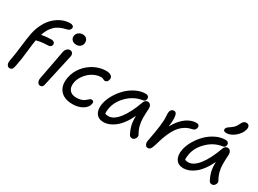

<svg xmlns="http://www.w3.org/2000/svg" viewBox="-39 -1453 2869 2137"><g transform="rotate(30 1396.0 -384.5)"><path d="M89.8 12.2Q68.4 12.2 56.2 -9Q43.9 -30.3 50.8 -65.9Q67.9 -152.3 80.1 -261.2Q92.3 -370.1 106 -439.9Q121.1 -515.1 154.1 -576.4Q187 -637.7 230.5 -677.5Q273.9 -717.3 324.7 -738.5Q375.5 -759.8 428.2 -759.8Q448.2 -759.8 461.9 -749.8Q475.6 -739.7 472.2 -721.2Q465.8 -689.5 426.8 -681.2Q378.4 -670.9 342.3 -653.6Q306.2 -636.2 281 -610.6Q255.9 -585 239 -555.4Q222.2 -525.9 209 -485.8Q276.4 -498 335 -498Q358.9 -498 371.3 -485.1Q383.8 -472.2 379.9 -453.1Q373.5 -423.3 335 -421.9Q305.7 -421.4 279.5 -418.9Q253.4 -416.5 240.2 -414.1Q227.1 -411.6 209.7 -407.7Q192.4 -403.8 188 -402.8Q188 -401.4 187.5 -398.7Q187 -396 187 -395Q179.2 -357.9 167.7 -247.1Q156.2 -136.2 137.2 -43.9Q130.9 -12.2 119.9 0Q108.9 12.2 89.8 12.2ZM602.1 -585Q565.4 -585 544.7 -607.4Q523.9 -629.9 530.8 -662.1Q535.6 -688.5 558.3 -705.3Q581.1 -722.2 609.9 -722.2Q647 -722.2 664.6 -697.8Q682.1 -673.3 675.8 -641.1Q671.4 -619.1 652.6 -602.1Q633.8 -585 602.1 -585ZM482.9 11.2Q460 11.2 448 -11Q436 -33.2 441.9 -62Q464.8 -178.7 484.9 -289.1Q504.9 -399.4 513.2 -441.9Q518.6 -466.8 535.4 -483.4Q552.2 -500 573.2 -500Q595.2 -500 606.9 -483.9Q618.7 -467.8 613.8 -439Q606.4 -402.8 568.4 -235.4Q530.3 -67.9 522 -25.9Q519 -8.3 508.8 1.5Q498.5 11.2 482.9 11.2Z M896 8.8Q785.2 8.8 733.9 -54.9Q682.6 -118.7 703.6 -224.1Q718.8 -301.3 769.3 -365Q819.8 -428.7 891.6 -464.8Q963.4 -501 1040 -501Q1080.1 -501 1103.3 -483.6Q1126.5 -466.3 1119.6 -436Q1116.2 -417.5 1105 -406.7Q1093.8 -396 1078.6 -396Q1067.4 -396 1055.2 -404.1Q1043 -412.1 1027.8 -412.1Q986.3 -412.1 946 -395Q905.8 -377.9 874.5 -350.1Q843.3 -322.3 821 -286.1Q798.8 -250 791 -211.9Q778.8 -148.9 807.1 -112.1Q835.4 -75.2 895 -75.2Q927.7 -75.2 953.1 -82.3Q978.5 -89.4 992.7 -99.4Q1006.8 -109.4 1017.3 -119.1Q1027.8 -128.9 1036.9 -136Q1045.9 -143.1 1054.7 -143.1Q1073.7 -143.1 1081.1 -133.8Q1088.4 -124.5 1085 -103Q1074.2 -53.2 1020.8 -22.2Q967.3 8.8 896 8.8Z M1295.4 9.8Q1227.5 9.8 1197 -37.8Q1166.5 -85.4 1181.6 -163.1Q1193.8 -223.1 1229.2 -283.7Q1264.6 -344.2 1313 -392.1Q1361.3 -439.9 1422.9 -470Q1484.4 -500 1544.4 -500Q1568.4 -500 1580.6 -487.3Q1592.8 -474.6 1588.4 -452.1Q1584 -425.3 1551.8 -420.9Q1448.7 -405.3 1368.9 -328.1Q1289.1 -251 1270.5 -155.8Q1262.2 -111.3 1265.6 -83Q1281.7 -75.2 1310.5 -75.2Q1375 -75.2 1440.9 -158Q1506.8 -240.7 1562.5 -396Q1576.7 -436 1611.3 -436Q1634.3 -436 1647.2 -416.7Q1660.2 -397.5 1657.7 -367.2Q1653.8 -303.2 1653.8 -254.2Q1653.8 -205.1 1665.3 -158.7Q1676.8 -112.3 1702.6 -67.9Q1715.8 -47.4 1701.4 -20.3Q1687 6.8 1659.7 6.8Q1633.3 6.8 1621.6 -16.1Q1596.7 -63.5 1584.7 -111.1Q1572.8 -158.7 1574.7 -232.9Q1544.4 -168.5 1508.1 -120.1Q1471.7 -71.8 1435.1 -44.2Q1398.4 -16.6 1363.5 -3.4Q1328.6 9.8 1295.4 9.8Z M1864.3 12.2Q1843.8 12.2 1832.5 -9.5Q1821.3 -31.2 1827.1 -61Q1875.5 -304.2 1868.2 -392.1Q1863.8 -427.7 1868.2 -454.1Q1872.1 -472.2 1884.3 -483.2Q1896.5 -494.1 1913.6 -494.1Q1932.6 -494.1 1942.9 -478.3Q1953.1 -462.4 1955.8 -421.6Q1958.5 -380.9 1948.2 -311Q1975.1 -361.3 2007.3 -399.2Q2039.6 -437 2072 -459Q2104.5 -481 2135.5 -491.5Q2166.5 -502 2195.3 -502Q2243.2 -502 2234.4 -456.1Q2226.6 -422.9 2187.5 -416Q2144.5 -407.7 2108.9 -386.2Q2073.2 -364.7 2046.9 -335Q2020.5 -305.2 1997.8 -262Q1975.1 -218.8 1959 -173.8Q1942.9 -128.9 1926.3 -69.8Q1911.6 -21 1899.4 -4.4Q1887.2 12.2 1864.3 12.2Z M2541 -568.8Q2519 -568.8 2509 -577.1Q2499 -585.4 2502 -600.1Q2504.9 -614.3 2514.6 -623.8Q2524.4 -633.3 2549.8 -649.9Q2578.6 -669.4 2592.8 -686.3Q2606.9 -703.1 2621.1 -732.9Q2633.8 -760.3 2647 -770.5Q2660.2 -780.8 2677.7 -780.8Q2703.1 -780.8 2713.4 -764.6Q2723.6 -748.5 2718.8 -723.1Q2706.1 -662.6 2650.1 -615.7Q2594.2 -568.8 2541 -568.8ZM2321.8 9.8Q2253.9 9.8 2223.4 -37.8Q2192.9 -85.4 2208 -163.1Q2220.2 -223.1 2255.6 -283.7Q2291 -344.2 2339.4 -392.1Q2387.7 -439.9 2449.2 -470Q2510.7 -500 2570.8 -500Q2594.7 -500 2606.9 -487.3Q2619.1 -474.6 2614.7 -452.1Q2610.4 -425.3 2578.1 -420.9Q2475.1 -405.3 2395.3 -328.1Q2315.4 -251 2296.9 -155.8Q2288.6 -111.3 2292 -83Q2308.1 -75.2 2336.9 -75.2Q2401.4 -75.2 2467.3 -158Q2533.2 -240.7 2588.9 -396Q2603 -436 2637.7 -436Q2660.6 -436 2673.6 -416.7Q2686.5 -397.5 2684.1 -367.2Q2680.2 -303.2 2680.2 -254.2Q2680.2 -205.1 2691.7 -158.7Q2703.1 -112.3 2729 -67.9Q2742.2 -47.4 2727.8 -20.3Q2713.4 6.8 2686 6.8Q2659.7 6.8 2647.9 -16.1Q2623 -63.5 2611.1 -111.1Q2599.1 -158.7 2601.1 -232.9Q2570.8 -168.5 2534.4 -120.1Q2498 -71.8 2461.4 -44.2Q2424.8 -16.6 2389.9 -3.4Q2355 9.8 2321.8 9.8Z"/></g></svg>

Font: Shantell Sans Normal
Style: Italic
Weight: 400
Italic angle: -11.31°
Designer: Stephen Nixon, Anya Danilova, Shantell Martin
Foundry: Arrow Type
Version: Version 1.006;[559af2be0]